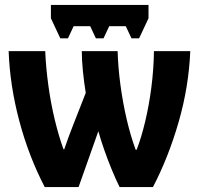

<svg xmlns="http://www.w3.org/2000/svg" viewBox="-20 -757 817 777"><path d="M581 -737V-683L543 -602H512L489 -651H422L399 -602H368L345 -651H278L255 -602H224L186 -683V-737ZM750 -550Q744 -406 703 -263.5Q662 -121 599 0H464Q449 -30 432.5 -70Q416 -110 401.5 -151.5Q387 -193 378 -226L298 0H161Q96 -125 58 -268Q20 -411 15 -550H163Q166 -481 176 -409Q186 -337 202 -271Q218 -205 237 -153H240Q247 -174 257.5 -202.5Q268 -231 276 -251L327 -381Q320 -424 315.5 -469Q311 -514 311 -550H456Q458 -483 467.5 -412.5Q477 -342 492.5 -275Q508 -208 529 -151H533Q552 -200 567.5 -265Q583 -330 592.5 -403Q602 -476 603 -550Z"/></svg>

Font: Noto Sans Condensed ExtraBold
Style: Regular
Weight: 800
Width: 3
Designer: Monotype Design Team
Foundry: Monotype Imaging Inc.
Version: Version 2.013; ttfautohint (v1.8.4.7-5d5b)